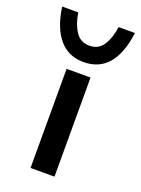

<svg xmlns="http://www.w3.org/2000/svg" viewBox="-149 -703 560 761"><g transform="rotate(20 131.5 -322.0)"><path d="M79 -418H180V0H79ZM132 -466Q68 -466 29 -512Q-10 -558 -22 -644H46Q53 -597 73.5 -566Q94 -535 132 -535Q170 -535 190 -566Q210 -597 216 -644H285Q262 -466 132 -466Z"/></g></svg>

Font: Reem Kufi Ink
Style: Regular
Weight: 400
Designer: Khaled Hosny
Version: Version 1.7